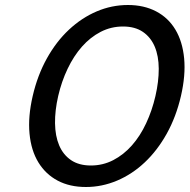

<svg xmlns="http://www.w3.org/2000/svg" viewBox="-20 -734 758 768"><path d="M323.8 14C366.4 14 407.9 5.5 448.2 -11.5C488.4 -28.5 525.4 -52.8 559 -84.5C592.7 -116.2 622 -154.5 647.1 -199.5C672.1 -244.5 691 -294.7 703.8 -350C716.6 -405.3 720.8 -455.5 716.6 -500.5C712.3 -545.5 700.6 -583.8 681.6 -615.5C662.6 -647.2 636.9 -671.5 604.5 -688.5C572 -705.5 534.5 -714 491.8 -714C448.5 -714 406.9 -705.5 367 -688.5C327 -671.5 290.1 -647.2 256.1 -615.5C222.1 -583.8 192.6 -545.5 167.6 -500.5C142.5 -455.5 123.6 -405.3 110.8 -350C98 -294.7 93.8 -244.5 98.1 -199.5C102.3 -154.5 114.2 -116.2 133.5 -84.5C152.9 -52.8 178.6 -28.5 210.7 -11.5C242.7 5.5 280.4 14 323.8 14ZM472 -628C504 -628 530.5 -620.8 551.5 -606.5C572.5 -592.2 588.3 -572.5 598.9 -547.5C609.5 -522.5 614.8 -493 615 -459C615.1 -425 610.7 -388.7 601.8 -350C592.9 -311.3 580.5 -275 564.6 -241C548.8 -207 529.8 -177.5 507.7 -152.5C485.6 -127.5 460.7 -107.8 433.1 -93.5C405.4 -79.2 375.6 -72 343.6 -72C311.6 -72 285.1 -79.2 264.1 -93.5C243.1 -107.8 227.3 -127.5 216.7 -152.5C206.1 -177.5 200.6 -207 200.1 -241C199.7 -275 203.9 -311.3 212.8 -350C221.7 -388.7 234.3 -425 250.5 -459C266.7 -493 285.8 -522.5 307.9 -547.5C330 -572.5 354.9 -592.2 382.5 -606.5C410.2 -620.8 440 -628 472 -628Z"/></svg>

Font: Cabin Condensed
Style: Regular
Weight: 400
Italic angle: -13°
Designer: Pablo Impallari
Foundry: Pablo Impallari. www.impallari.com Igino Marini. www.ikern.com
Version: Version 1.006